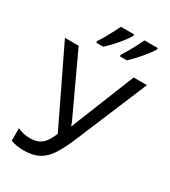

<svg xmlns="http://www.w3.org/2000/svg" viewBox="-226 -1055 1043 1176"><g transform="rotate(30 295.0 -467.0)"><path d="M376 -203Q346 -132 315.5 -84.5Q285 -37 242.5 -13.5Q200 10 135 10Q110 10 86 6Q62 2 43 -5V-94Q62 -85 83.5 -79.5Q105 -74 129 -74Q164 -74 188.5 -84.5Q213 -95 231.5 -119Q250 -143 266 -183L10 -714H107L290 -321Q295 -311 302 -295.5Q309 -280 313 -266H317Q321 -277 327 -292.5Q333 -308 337 -318L496 -714H590ZM534 -934Q527 -921 512 -901Q497 -881 478.5 -859Q460 -837 441.5 -817.5Q423 -798 407 -784H358V-796Q371 -815 386 -841Q401 -867 415.5 -894.5Q430 -922 440 -944H534ZM367 -934Q360 -921 345.5 -901Q331 -881 312.5 -859Q294 -837 275 -817.5Q256 -798 240 -784H191V-796Q204 -815 219 -841Q234 -867 248.5 -894.5Q263 -922 273 -944H367Z"/></g></svg>

Font: Noto Sans Display
Style: Regular
Weight: 400
Designer: Monotype Design Team
Foundry: Monotype Imaging Inc.
Version: Version 2.003